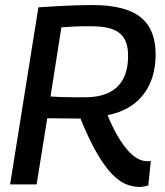

<svg xmlns="http://www.w3.org/2000/svg" viewBox="-20 -730 654 760"><path d="M20 0 132 -701Q176 -704 213 -706Q250 -708 282 -709Q314 -710 345 -710Q414 -710 462.5 -697Q511 -684 540 -659Q569 -634 582.5 -598Q596 -562 596 -516Q596 -437 564.5 -381.5Q533 -326 476 -297.5Q419 -269 341 -268L322 -260Q294 -261 267.5 -261Q241 -261 216.5 -261.5Q192 -262 167 -262L125 0ZM534 10Q509 10 485 1.5Q461 -7 437.5 -27.5Q414 -48 390.5 -81.5Q367 -115 342 -164Q317 -213 291 -280L394 -304Q412 -256 430 -220.5Q448 -185 466 -160Q484 -135 500.5 -120Q517 -105 532.5 -98.5Q548 -92 562 -92Q565 -92 569 -92Q573 -92 577 -93L567 4Q562 6 551 8Q540 10 534 10ZM318 -345Q372 -345 410 -363Q448 -381 467.5 -417.5Q487 -454 487 -509Q487 -538 480 -559.5Q473 -581 456.5 -596Q440 -611 412 -618.5Q384 -626 342 -626Q324 -626 310.5 -626Q297 -626 284.5 -625.5Q272 -625 257.5 -624Q243 -623 223 -622L180 -348Q200 -347 220 -346Q240 -345 264 -345Q288 -345 318 -345Z"/></svg>

Font: Georama ExtraCondensed Thin Medium
Style: Italic
Weight: 500
Italic angle: -9°
Version: Version 1.001